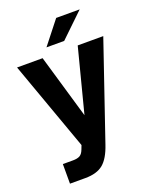

<svg xmlns="http://www.w3.org/2000/svg" viewBox="-173 -857 917 1151"><g transform="rotate(-20 285.5 -282.0)"><path d="M69 199V74H134Q161 74 177 65.5Q193 57 203 31L213 5L9 -564H172L291 -157L396 -564H559L349 51Q322 132 281.5 165.5Q241 199 167 199ZM329 -617H216L331 -763H481Z"/></g></svg>

Font: Open Sauce One ExtraBold
Style: Regular
Weight: 800
Designer: Alfredo Marco Pradil
Foundry: Creative Sauce Fz LLC
Version: Version 1.477